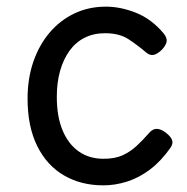

<svg xmlns="http://www.w3.org/2000/svg" viewBox="-20 -539 562 578"><path d="M291 19Q224 19 172.5 -11Q121 -41 92 -99.5Q63 -158 63 -242Q63 -303 80.5 -353.5Q98 -404 129.5 -441Q161 -478 204 -498.5Q247 -519 299 -519Q343 -519 389.5 -500.5Q436 -482 473 -438Q484 -424 481.5 -413Q479 -402 468 -390Q455 -377 443.5 -374Q432 -371 420 -381Q393 -404 366 -421.5Q339 -439 296 -439Q262 -439 235 -425.5Q208 -412 189.5 -386.5Q171 -361 161 -326Q151 -291 151 -247Q151 -189 168 -147.5Q185 -106 216.5 -83.5Q248 -61 292 -61Q326 -61 349 -71.5Q372 -82 391 -99.5Q410 -117 430 -140Q441 -152 453.5 -151Q466 -150 480 -139Q494 -128 498 -117.5Q502 -107 493 -94Q465 -54 432 -29Q399 -4 363 7.5Q327 19 291 19Z"/></svg>

Font: Playwrite HR Lijeva
Style: Regular
Weight: 400
Designer: Veronika Burian, José Scaglione
Foundry: TypeTogether
Version: Version 1.002